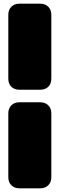

<svg xmlns="http://www.w3.org/2000/svg" viewBox="-20 -770 324 1040"><path d="M85 250Q58 250 41.5 233.5Q25 217 25 190V-156Q25 -183 41.5 -199.5Q58 -216 85 -216H198Q225 -216 241.5 -199.5Q258 -183 258 -156V190Q258 217 241.5 233.5Q225 250 198 250ZM85 -284Q58 -284 41.5 -300Q25 -316 25 -344V-690Q25 -717 41.5 -733.5Q58 -750 85 -750H198Q225 -750 241.5 -733.5Q258 -717 258 -690V-344Q258 -316 241.5 -300Q225 -284 198 -284Z"/></svg>

Font: Bolota
Style: Bold
Weight: 240
Designer: Gabriel Pang
Version: Version 1.000